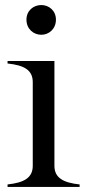

<svg xmlns="http://www.w3.org/2000/svg" viewBox="-20 -742 350 762"><path d="M10 -10V0H296V-10C231 -17 196 -36 196 -84V-500H10V-490C76 -483 110 -464 110 -416V-84C110 -36 75 -17 10 -10ZM202 -664C202 -700 174 -722 144 -722C113 -722 85 -700 85 -664C85 -627 113 -604 144 -604C174 -604 202 -627 202 -664Z"/></svg>

Font: Sprat Condesed
Style: Regular
Weight: 400
Width: 3
Designer: Ethan Nakache
Foundry: Collletttivo
Version: Version 2.000;Glyphs 3.2 (3217)